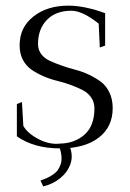

<svg xmlns="http://www.w3.org/2000/svg" viewBox="-20 -524 461 683"><path d="M58.1 -161.1 63 -76.2Q77.6 -49.8 116.7 -29.3Q155.8 -8.8 193.8 -13.2Q246.1 -14.2 281 -45.4Q315.9 -76.7 315.9 -138.2Q315.9 -160.6 304.4 -177.2Q293 -193.8 274.4 -203.4Q255.9 -212.9 231.9 -221.7Q208 -230.5 182.9 -236.6Q157.7 -242.7 133.8 -253.2Q109.9 -263.7 91.3 -276.6Q72.8 -289.6 61.3 -311.5Q49.8 -333.5 49.8 -362.8Q49.8 -426.8 98.9 -465.3Q147.9 -503.9 223.1 -503.9Q252.4 -503.9 285.2 -497.1Q317.9 -490.2 335.9 -483.4L354 -477.1V-361.8L335 -355L331.1 -439.9Q273.4 -485.8 233.9 -485.8Q178.7 -485.8 147 -453.4Q115.2 -420.9 115.2 -367.2Q115.2 -346.7 126.7 -331.5Q138.2 -316.4 156.7 -307.9Q175.3 -299.3 199.2 -290.8Q223.1 -282.2 248 -275.9Q272.9 -269.5 296.9 -258.1Q320.8 -246.6 339.4 -232.7Q357.9 -218.8 369.4 -194.6Q380.9 -170.4 380.9 -139.2Q380.9 -72.8 331.3 -34.4Q281.7 3.9 193.8 3.9Q100.6 3.9 40 -39.1V-153.8ZM133.8 139.2 124 118.2Q137.2 113.8 147.2 109.1Q157.2 104.5 168 97.4Q178.7 90.3 185.1 81.5Q191.4 72.8 195.6 61Q199.7 49.3 198.7 33.9Q197.8 18.6 191.9 0L227.1 -5.9Q241.2 29.8 230.5 59.6Q219.7 89.4 193.8 110.1Q168 130.9 133.8 139.2Z"/></svg>

Font: Antic Didone
Style: Regular
Weight: 400
Designer: Santiago Orozco
Foundry: Santiago Orozco
Version: Version 2.000